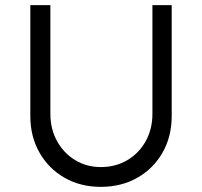

<svg xmlns="http://www.w3.org/2000/svg" viewBox="-20 -720 787 747"><path d="M98 -268V-700H176V-277Q176 -218 202 -171Q228 -124 272.5 -97Q317 -70 372 -70Q430 -70 475.5 -97Q521 -124 547 -171Q573 -218 573 -277V-700H648V-268Q648 -189 612.5 -126.5Q577 -64 514.5 -28.5Q452 7 372 7Q293 7 231 -28.5Q169 -64 133.5 -126.5Q98 -189 98 -268Z"/></svg>

Font: Mach Light
Style: Regular
Weight: 300
Version: Version 1.002